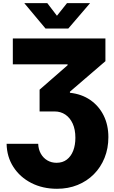

<svg xmlns="http://www.w3.org/2000/svg" viewBox="-20 -969 718 1205"><path d="M21.5 -66.4H219.7Q221.2 -31.2 236.3 -4.4Q251.5 22.5 277.1 37.6Q302.7 52.7 335 52.7Q373 52.7 399.4 32.5Q425.8 12.2 439.5 -23.2Q453.1 -58.6 453.1 -104.5Q453.1 -156.2 436.3 -193.1Q419.4 -230 390.1 -249.8Q360.8 -269.5 323.2 -269.5H228.5V-406.2L404.3 -559.6V-565.4H60.5V-727.5H641.6V-585L418.9 -393.6V-386.7Q492.2 -378.9 546.4 -341.6Q600.6 -304.2 630.4 -244.4Q660.2 -184.6 660.2 -108.4Q660.2 -37.6 636.2 21.7Q612.3 81.1 569.1 124.5Q525.9 168 467 191.9Q408.2 215.8 337.9 215.8Q247.6 215.8 176.5 179.4Q105.5 143.1 64.2 79.1Q22.9 15.1 21.5 -66.4ZM276.9 -949.2 337.4 -870.1 400.4 -949.2H544.4V-948.2L408.7 -790H265.6L133.3 -948.2V-949.2Z"/></svg>

Font: Inter 28pt Black
Style: Regular
Weight: 900
Designer: Rasmus Andersson
Foundry: rsms
Version: Version 4.001;git-66647c0bb